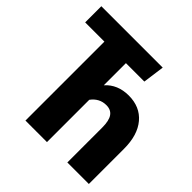

<svg xmlns="http://www.w3.org/2000/svg" viewBox="-182 -841 989 989"><g transform="rotate(45 312.5 -346.5)"><path d="M430.2 -467.8Q512.7 -467.8 559.8 -411.9Q606.9 -356 606.9 -255.9V0H450.2V-254.9Q450.2 -304.7 433.8 -327.9Q417.5 -351.1 383.8 -351.1Q333.5 -351.1 301.8 -308.1V0H145V-575.2H4.9V-692.9H452.1L436 -575.2H301.8V-414.1Q350.1 -467.8 430.2 -467.8Z"/></g></svg>

Font: Fira Sans Compressed
Style: Bold
Weight: 700
Width: 1
Designer: Carrois Corporate & Edenspiekermann AG
Foundry: Carrois Corporate GbR & Edenspiekermann AG
Version: Version 4.203;PS 004.203;hotconv 1.0.88;makeotf.lib2.5.64775